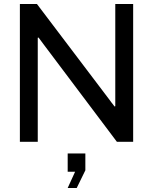

<svg xmlns="http://www.w3.org/2000/svg" viewBox="-20 -706 762 956"><path d="M79 0V-686H164L526 -208Q530 -202 534 -197Q538 -192 542 -187Q546 -182 550 -176L554 -177Q554 -185 554 -192.5Q554 -200 554 -208Q554 -216 554 -224V-686H643V0H562L198 -484Q191 -493 185 -501.5Q179 -510 172 -519L168 -518Q168 -510 168 -502Q168 -494 168 -486.5Q168 -479 168 -471V0ZM317 230 354 149H317V58H405V142L362 230Z"/></svg>

Font: Archivo VF Beta
Style: Regular
Weight: 400
Designer: Hector Gatti
Foundry: Omnibus-Type
Version: Version 1.002